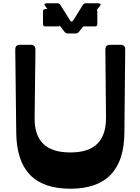

<svg xmlns="http://www.w3.org/2000/svg" viewBox="-20 -1136 856 1170"><path d="M715 -863Q743 -863 743 -834L738 -326Q735 14 409 14Q244 14 162.5 -71Q81 -156 79 -326L73 -834Q73 -863 101 -863H167Q196 -863 196 -833L191 -420Q189 -315 242 -261Q295 -207 409 -207Q521 -207 574 -261Q627 -315 626 -420L622 -833Q622 -863 650 -863ZM257 -975Q242 -975 242 -990V-1066Q242 -1081 257 -1081H269L256 -1098Q243 -1116 265 -1116H330Q342 -1116 348 -1106L406 -1013Q416 -996 427 -1013L485 -1106Q491 -1116 503 -1116H579Q589 -1116 592 -1111Q595 -1106 588 -1098L570 -1076Q573 -1073 573 -1066V-990Q573 -975 558 -975H488L460 -941Q452 -932 442 -932H392Q381 -932 374 -941L345 -979Q342 -975 334 -975Z"/></svg>

Font: OpenDyslexic 3
Style: Regular
Weight: 400
Designer: Abelardo Gonzalez
Version: Version 1.000;PS 001.001;hotconv 1.0.56